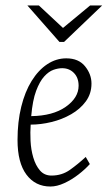

<svg xmlns="http://www.w3.org/2000/svg" viewBox="-20 -672 393 701"><path d="M164 9Q109 9 76.5 -34.5Q44 -78 44 -161Q44 -227 57.5 -282Q71 -337 95.5 -376.5Q120 -416 152.5 -437.5Q185 -459 222 -459Q267 -459 290.5 -430Q314 -401 314 -367Q314 -330 293.5 -302Q273 -274 240 -255Q207 -236 168 -226.5Q129 -217 92 -217Q90 -190 91.5 -158Q93 -126 101.5 -97Q110 -68 126 -49.5Q142 -31 168 -31Q206 -31 235.5 -52Q265 -73 293 -99L308 -73Q291 -54 266.5 -35Q242 -16 215 -3.5Q188 9 164 9ZM94 -248Q173 -249 220 -282Q267 -315 267 -359Q267 -388 250 -405.5Q233 -423 207 -423Q192 -423 175 -417Q158 -411 141.5 -393Q125 -375 112 -340.5Q99 -306 94 -248ZM197 -519 80 -652H122L210 -570L309 -652H353L214 -519Z"/></svg>

Font: Ancizar Sans Thin
Style: Italic
Weight: 100
Italic angle: -4°
Designer: Cesar Puertas, Viviana Monsalve, Julian Moncada, Julian Prieto, Jose Castro, Mariel Hernandez, Felipe Aragon, Sara Alarc
Version: Version 8.100